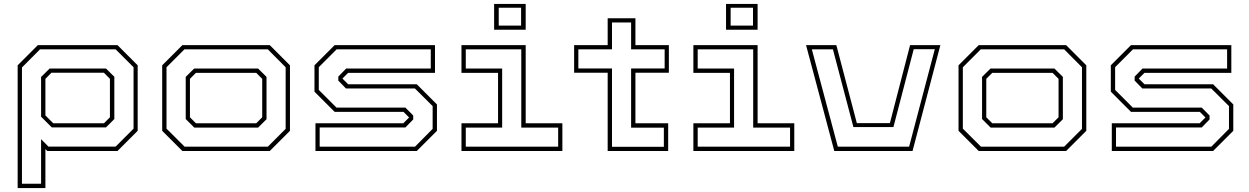

<svg xmlns="http://www.w3.org/2000/svg" viewBox="-20 -770 6371 979"><path d="M70 189V-437L173 -540H579L682 -437V-103L579 0H221L211.5 -10V189ZM92 167H189.5V-60.5L227 -22.5H569.5L661 -114V-427L569.5 -518.5H184L92 -426ZM244 -120.5 189.5 -175V-377.5L233 -420.5H520.5L563 -378.5V-163L520.5 -120.5ZM251.5 -141.5H510L540.5 -172V-368L510 -399H242L211.5 -368V-181.5Z M910 0 807 -103V-437L910 -540H1355.5L1458.5 -437V-103L1355.5 0ZM921.5 -22H1345.5L1436.5 -113V-427L1345.5 -518.5H920.5L829 -427V-114ZM970.5 -119.5 927 -163V-378L970 -420.5H1296L1339 -378V-162L1296 -119.5ZM979 -141.5H1286.5L1317 -172V-368L1286.5 -398.5H979L948.5 -368V-172Z M1588.5 0V-141.5H2036.5L2066 -171L2037.5 -199.5H1686.5L1583.5 -302.5V-437L1686.5 -540H2198V-398.5H1755L1726 -369.5L1755 -340.5H2105L2208 -237.5V-103L2105 0ZM1610 -22H2096L2186 -113V-229L2095.5 -319H1744L1705 -359V-379.5L1745 -420.5H2176.5V-518.5H1696.5L1605.5 -427.5V-311.5L1695.5 -221.5H2047L2087 -181V-161L2047 -120H1610Z M2499.5 -618.5V-750H2660.5V-618.5ZM2523 -639.5H2637V-730.5H2523ZM2333 0V-141.5H2519.5V-398.5H2333V-540H2660.5V-141.5H2847.5V0ZM2355 -22H2826V-119.5H2638V-518.5H2355V-420.5H2540.5V-119.5H2355Z M3078.5 0V-399H2907.5V-540H3078.5V-677H3220V-540H3390.5V-399H3220V-141.5H3387V0ZM3100.5 -21.5H3365V-119H3198V-421H3369V-518.5H3198V-655.5H3100.5V-518.5H2929V-421H3100.5Z M3682 -618.5V-750H3843V-618.5ZM3705.5 -639.5H3819.5V-730.5H3705.5ZM3515.5 0V-141.5H3702V-398.5H3515.5V-540H3843V-141.5H4030V0ZM3537.5 -22H4008.5V-119.5H3820.5V-518.5H3537.5V-420.5H3723V-119.5H3537.5Z M4234 0 4090 -540H4244.5L4349 -142H4517.5L4620.5 -540H4775L4633 0ZM4252 -22H4615.5L4746.5 -519H4639L4535.5 -122H4331.5L4227 -518.5H4119.5Z M4970.5 0 4867.5 -103V-437L4970.5 -540H5416L5519 -437V-103L5416 0ZM4982 -22H5406L5497 -113V-427L5406 -518.5H4981L4889.5 -427V-114ZM5031 -119.5 4987.5 -163V-378L5030.5 -420.5H5356.5L5399.5 -378V-162L5356.5 -119.5ZM5039.5 -141.5H5347L5377.5 -172V-368L5347 -398.5H5039.5L5009 -368V-172Z M5649 0V-141.5H6097L6126.5 -171L6098 -199.5H5747L5644 -302.5V-437L5747 -540H6258.5V-398.5H5815.5L5786.5 -369.5L5815.5 -340.5H6165.5L6268.5 -237.5V-103L6165.5 0ZM5670.5 -22H6156.5L6246.5 -113V-229L6156 -319H5804.5L5765.5 -359V-379.5L5805.5 -420.5H6237V-518.5H5757L5666 -427.5V-311.5L5756 -221.5H6107.5L6147.5 -181V-161L6107.5 -120H5670.5Z"/></svg>

Font: Tourney Expanded ExtraLight
Style: Regular
Weight: 200
Width: 7
Designer: Tyler Finck
Foundry: Etcetera Type Co
Version: Version 1.010; ttfautohint (v1.8.3)